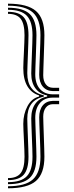

<svg xmlns="http://www.w3.org/2000/svg" viewBox="-20 -820 401 1043"><path d="M301.2 -325.2V-343.2H267Q242.8 -343.5 228.8 -361.9Q214.8 -380.2 214.8 -411.5Q214.8 -421.8 215.8 -450.8Q216.8 -479.8 218 -515.4Q219.2 -551 220.2 -582.2Q221.2 -613.5 221.2 -628.5Q221.2 -720.2 175.4 -760.1Q129.5 -800 23.5 -800V-789Q117.8 -789 158.8 -751.8Q199.8 -714.5 199.8 -628.5Q199.8 -613.8 198.8 -582.9Q197.8 -552 196.4 -517.1Q195 -482.2 194 -453.6Q193 -425 193 -414.5Q193 -373.5 212.5 -349.8Q232 -326 267 -325.2ZM23.5 180.5Q106.2 180.5 142.1 145.9Q178 111.2 178 31.2Q178 16.5 177 -13.8Q176 -44 174.8 -78.5Q173.5 -113 172.5 -141.2Q171.5 -169.5 171.5 -180Q171.5 -231 196.8 -260.2Q222 -289.5 267 -289.8H301.2V-307.5H267Q222.2 -308 196.9 -336.5Q171.5 -365 171.5 -417.2Q171.5 -427.8 172.5 -456Q173.5 -484.2 174.8 -518.8Q176 -553.2 177 -583.6Q178 -614 178 -628.5Q178 -708.5 142.1 -743.2Q106.2 -778 23.5 -778V-766.8Q94.8 -766.8 125.6 -734.6Q156.5 -702.5 156.5 -628.5Q156.5 -614 155.5 -584.4Q154.5 -554.8 153.1 -520.9Q151.8 -487 150.8 -459.1Q149.8 -431.2 149.8 -420.2Q149.8 -371.2 172.4 -340.4Q195 -309.5 236.2 -301.8V-295.5Q195 -287.8 172.4 -257Q149.8 -226.2 149.8 -177.2Q149.8 -166.2 150.8 -138.2Q151.8 -110.2 153.1 -76.5Q154.5 -42.8 155.5 -13Q156.5 16.8 156.5 31.2Q156.5 105.2 125.6 137.4Q94.8 169.5 23.5 169.5ZM23.5 158.5Q83.2 158.5 109 129Q134.8 99.5 134.8 31.2Q134.8 17 133.8 -12.2Q132.8 -41.5 131.5 -74.9Q130.2 -108.2 129.2 -135.9Q128.2 -163.5 128.2 -174.8Q128.2 -276 217.8 -295V-302.2Q128.2 -321.5 128.2 -422.5Q128.2 -433.8 129.2 -461.4Q130.2 -489 131.5 -522.4Q132.8 -555.8 133.8 -585Q134.8 -614.2 134.8 -628.5Q134.8 -696.8 109 -726.2Q83.2 -755.8 23.5 -755.8V-744.8Q71.5 -744.8 92.4 -717.8Q113.2 -690.8 113.2 -628.5Q113.2 -614.2 112.2 -589.4Q111.2 -564.5 109.9 -536.6Q108.5 -508.8 107.5 -485.2Q106.5 -461.8 106.5 -450.5Q106.5 -388.5 129.1 -351.1Q151.8 -313.8 192.5 -301.8V-295.5Q152.2 -286 129.4 -243.5Q106.5 -201 106.5 -147Q106.5 -135.8 107.5 -112.1Q108.5 -88.5 109.9 -60.8Q111.2 -33 112.2 -8Q113.2 17 113.2 31.2Q113.2 93.5 92.4 120.5Q71.5 147.5 23.5 147.5ZM23.5 202.8Q129.5 202.8 175.4 162.9Q221.2 123 221.2 31.2Q221.2 16.2 220.2 -15Q219.2 -46.2 218 -81.9Q216.8 -117.5 215.8 -146.5Q214.8 -175.5 214.8 -185.8Q214.8 -217 228.8 -235.4Q242.8 -253.8 267 -254H301.2V-272H267Q232 -271.2 212.5 -247.5Q193 -223.8 193 -182.8Q193 -172.2 194 -143.8Q195 -115.2 196.4 -80.2Q197.8 -45.2 198.8 -14.4Q199.8 16.5 199.8 31.2Q199.8 117.2 158.8 154.5Q117.8 191.8 23.5 191.8Z"/></svg>

Font: Big Shoulders Inline Display
Style: Bold
Weight: 700
Designer: Patric King
Foundry: XO Type Co
Version: Version 1.000